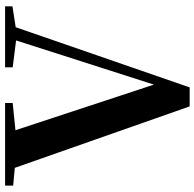

<svg xmlns="http://www.w3.org/2000/svg" viewBox="-25 -756 784 774"><g transform="rotate(-90 367.0 -369.0)"><path d="M325.1 3.6 63.6 -740.5H215.3L421.3 -115H404.5L409.3 -129.3L605.2 -740.5H659.1L401.7 3.6ZM5.7 -707.9V-740.5H338.7V-709.8L185 -694.2H154.1ZM482.7 -709.8V-740.5H728.4V-710.8L621.8 -694.2H606.3Z"/></g></svg>

Font: Noto Serif KR
Style: Regular
Weight: 200
Designer: Ryoko NISHIZUKA 西塚涼子 (kana & ideographs); Frank Grießhammer (Latin, Greek & Cyrillic); Wenlong ZHANG 张文龙 (bopomofo); San
Foundry: Adobe
Version: Version 2.001;hotconv 1.1.0;makeotfexe 2.6.0